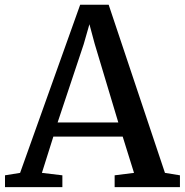

<svg xmlns="http://www.w3.org/2000/svg" viewBox="-30 -768 758 788"><path d="M52.5 -58.5 299 -748.5H416L647 -58.5L708.5 -48.5V0H440.5V-48.5L520 -58.5L473.5 -207.5H189L142 -58.5L226 -48.5V0H-9.5V-48.5ZM455.5 -265.5 358.5 -588.5 337 -668.5 313.5 -586.5 206.5 -265.5Z"/></svg>

Font: Merriweather 28pt Medium
Style: Regular
Weight: 500
Version: Version 2.100